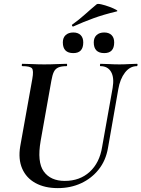

<svg xmlns="http://www.w3.org/2000/svg" viewBox="-20 -953 727 987"><path d="M559 -501Q568 -554 551 -583.5Q534 -613 496 -613Q493 -613 494 -619Q495 -625 496 -625Q519 -625 542.5 -623.5Q566 -622 594 -622Q619 -622 642.5 -623.5Q666 -625 684 -625Q688 -625 687 -619Q686 -613 684 -613Q648 -613 622.5 -580Q597 -547 588 -494L535 -192Q524 -128 487.5 -82Q451 -36 397 -11Q343 14 277 14Q210 14 162.5 -12Q115 -38 94 -86.5Q73 -135 84 -201L146 -547Q154 -591 144 -602Q134 -613 95 -613Q91 -613 92 -619Q93 -625 94 -625Q118 -625 147 -623.5Q176 -622 207 -622Q242 -622 271.5 -623.5Q301 -625 323 -625Q325 -625 325 -619Q325 -613 323 -613Q295 -613 279.5 -606Q264 -599 256.5 -583Q249 -567 244 -538L189 -229Q170 -120 205 -71.5Q240 -23 313 -23Q390 -23 441 -69.5Q492 -116 505 -198ZM516 -680Q462 -680 462 -735Q462 -759.2 476.5 -772.6Q491 -786 515.5 -786Q540 -786 553.5 -772.6Q567 -759.2 567 -735Q567 -680 516 -680ZM357 -680Q303 -680 303 -735Q303 -759.2 317.5 -772.6Q332.1 -786 357 -786Q381 -786 394.5 -772.6Q408 -759.2 408 -735Q408 -680 357 -680ZM357 -817Q353 -815 350.5 -820.5Q348 -826 352 -827Q388 -853 418 -880Q448 -907 477 -931Q482 -935 501.5 -930.5Q521 -926 542.5 -918Q564 -910 576.5 -903Q589 -896 579 -894Q512 -878 460 -859Q408 -840 357 -817Z"/></svg>

Font: Cormorant Light
Style: Italic
Weight: 300
Italic angle: -10°
Designer: Christian Thalmann (Catharsis Fonts)
Foundry: Catharsis Fonts
Version: Version 4.000